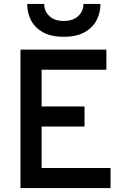

<svg xmlns="http://www.w3.org/2000/svg" viewBox="-20 -951 656 971"><path d="M83.5 0V-700H518V-598.5H190.5V-412.5H407.5V-311H190.5V-101.5H539V0ZM302.5 -765Q238 -765 197.2 -787.8Q156.5 -810.5 137 -848.2Q117.5 -886 117.5 -931H203.5Q203.5 -894.5 229.5 -869.8Q255.5 -845 302.5 -845Q349.5 -845 375.8 -869.8Q402 -894.5 402 -931H488Q488 -886 468.2 -848.2Q448.5 -810.5 407.5 -787.8Q366.5 -765 302.5 -765Z"/></svg>

Font: Overpass Mono Light SemiBold
Style: Regular
Weight: 600
Monospace: yes
Version: Version 4.000